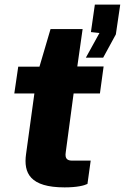

<svg xmlns="http://www.w3.org/2000/svg" viewBox="-20 -805 541 832"><path d="M352 -555H427L482 -656L501 -785H391L374 -666L411 -662ZM413 -400 429 -517H315L338 -679H199L151 -516H59L42 -400H129L93 -138C81 -54 111 7 260 7C314 7 345 -1 359 -8L373 -109H293C273 -109 260 -116 265 -146L299 -400Z"/></svg>

Font: United Sans ExtraBold
Style: Italic
Weight: 800
Italic angle: -8°
Designer: Pablo Impallari, Rodrigo Fuenzalida (Modified by Dan O. Williams)
Version: Version 1.000;PS 001.000;hotconv 1.0.88;makeotf.lib2.5.64775